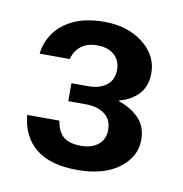

<svg xmlns="http://www.w3.org/2000/svg" viewBox="-52 -761 442 464"><g transform="rotate(10 169.0 -529.0)"><path d="M166 -347Q100 -347 64.5 -375.5Q29 -404 24 -457H103Q106 -438 114 -426.5Q122 -415 135 -410.5Q148 -406 164 -406Q191 -406 207 -419Q223 -432 223 -455Q223 -481 205 -494Q187 -507 160 -507H116V-551H158Q185 -551 202 -564Q219 -577 219 -602Q219 -625 203.5 -638.5Q188 -652 162 -652Q137 -652 122 -640Q107 -628 102 -608H28Q31 -636 47.5 -659.5Q64 -683 94.5 -697Q125 -711 169 -711Q226 -711 264 -681.5Q302 -652 302 -608Q302 -577 284.5 -557.5Q267 -538 237 -530V-528Q267 -518 286.5 -498Q306 -478 306 -445Q306 -404 268.5 -375.5Q231 -347 166 -347Z"/></g></svg>

Font: DM Sans 24pt Medium
Style: Regular
Weight: 500
Designer: Colophon Foundry, Jonny Pinhorn
Foundry: Colophon Foundry
Version: Version 4.004;gftools[0.9.30]